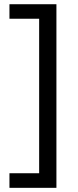

<svg xmlns="http://www.w3.org/2000/svg" viewBox="-20 -734 369 912"><path d="M24.9 88.9H166V-645H24.9V-713.9H248V158.2H24.9Z"/></svg>

Font: OpenSans
Style: Regular
Weight: 400
Foundry: Ascender Corporation
Version: Version 1.10